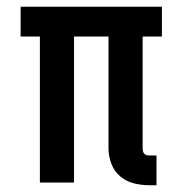

<svg xmlns="http://www.w3.org/2000/svg" viewBox="-20 -540 540 568"><path d="M443 8H423Q399 8 376.5 2.5Q354 -3 336 -18Q318 -33 309.5 -55.5Q301 -78 301 -101V-432H199V0H98V-432H41V-520H459V-432H402V-101Q402 -97 403 -92.5Q404 -88 407 -85Q410 -82 414 -81Q418 -80 423 -80H443Z"/></svg>

Font: Iosevka Term Curly Semibold
Style: Regular
Weight: 600
Designer: Belleve Invis
Foundry: Belleve Invis
Version: Version 32.3.0